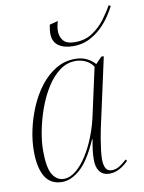

<svg xmlns="http://www.w3.org/2000/svg" viewBox="-87 -826 674 897"><g transform="rotate(-10 250.5 -377.5)"><path d="M297 -606Q252 -606 226 -625Q200 -644 200 -683Q200 -690 201 -700Q202 -710 205 -724L245 -734Q237 -708 237 -688Q237 -661 252.5 -642Q268 -623 308 -623Q356 -623 391.5 -647Q427 -671 451.5 -704Q476 -737 491 -765L501 -761Q491 -741 473.5 -714.5Q456 -688 430.5 -663.5Q405 -639 372 -622.5Q339 -606 297 -606ZM136 10Q81 10 55 -32.5Q29 -75 29 -155Q29 -203 40.5 -256.5Q52 -310 74 -361.5Q96 -413 128 -454.5Q160 -496 201.5 -521Q243 -546 292 -546Q325 -546 348 -534.5Q371 -523 387 -505L416 -535H428L355 -202Q351 -183 346.5 -156.5Q342 -130 339 -104.5Q336 -79 336 -63Q336 -35 344.5 -19.5Q353 -4 373 -4Q392 -4 408.5 -14Q425 -24 445 -42L450 -35Q432 -16 409 -3Q386 10 360 10Q328 10 312.5 -11.5Q297 -33 298 -70Q298 -88 301 -113Q304 -138 309 -161H306Q265 -67 221.5 -28.5Q178 10 136 10ZM145 -3Q175 -3 203.5 -26.5Q232 -50 256.5 -89Q281 -128 299.5 -175.5Q318 -223 328 -271L377 -494Q364 -515 341 -525.5Q318 -536 294 -536Q252 -536 217.5 -510Q183 -484 156 -441Q129 -398 110.5 -346.5Q92 -295 82 -243.5Q72 -192 72 -149Q72 -67 92.5 -35Q113 -3 145 -3Z"/></g></svg>

Font: Noto Serif Display SemiCondensed ExtraLight
Style: Italic
Weight: 200
Width: 4
Italic angle: -12°
Designer: Monotype Design Team
Foundry: Monotype Imaging Inc.
Version: Version 2.009